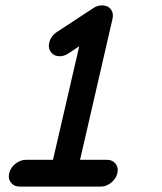

<svg xmlns="http://www.w3.org/2000/svg" viewBox="-20 -677 600 710"><path d="M376 -86Q396 -86 407.5 -71.5Q419 -57 414 -36.5Q409 -16 391 -1.5Q373 13 353 13H53Q32 13 20.5 -1.5Q9 -16 14 -36.5Q19 -57 37 -71.5Q55 -86 76 -86H176L273 -506L234 -480Q218 -469 200 -469Q180 -469 168.5 -484Q157 -499 162 -519Q168 -544 191 -559L325 -647Q340 -657 357 -657Q358 -657 358 -657Q379 -657 390 -642.5Q401 -628 396 -607L276 -86Z"/></svg>

Font: Brass Mono
Style: Bold Italic
Weight: 700
Italic angle: -13°
Monospace: yes
Version: Version 1.000; ttfautohint (v1.8.3) -l 8 -r 50 -G 200 -x 14 